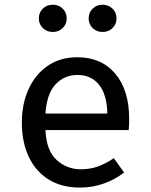

<svg xmlns="http://www.w3.org/2000/svg" viewBox="-20 -802 655 834"><path d="M177.4 -236.9Q181.5 -147.7 225.9 -107.2Q270.3 -66.7 331.3 -66.7Q371.8 -66.7 405.6 -79Q439.5 -91.3 474.4 -114.9L519 -52.8Q481 -22.6 431.3 -4.9Q381.5 12.8 328.2 12.8Q247.2 12.8 190.5 -22.8Q133.8 -58.5 104.4 -122.1Q74.9 -185.6 74.9 -269.7Q74.9 -351.3 104.4 -415.4Q133.8 -479.5 187.7 -516.4Q241.5 -553.3 315.9 -553.3Q420.5 -553.3 480.8 -481.8Q541 -410.3 541 -286.2Q541 -272.3 540.5 -259.5Q540 -246.7 539 -236.9ZM316.9 -476.4Q259 -476.4 221 -435.4Q183.1 -394.4 177.4 -308.7H446.2Q444.6 -390.8 410.5 -433.6Q376.4 -476.4 316.9 -476.4ZM209.7 -663.1Q183.6 -663.1 166.2 -680Q148.7 -696.9 148.7 -722.1Q148.7 -747.7 166.2 -764.6Q183.6 -781.5 209.7 -781.5Q234.9 -781.5 252.3 -764.6Q269.7 -747.7 269.7 -722.1Q269.7 -696.9 252.3 -680Q234.9 -663.1 209.7 -663.1ZM425.1 -663.1Q400 -663.1 382.6 -680Q365.1 -696.9 365.1 -722.1Q365.1 -747.7 382.6 -764.6Q400 -781.5 425.1 -781.5Q451.3 -781.5 468.7 -764.6Q486.2 -747.7 486.2 -722.1Q486.2 -696.9 468.7 -680Q451.3 -663.1 425.1 -663.1Z"/></svg>

Font: Fira Code Retina
Style: Regular
Weight: 450
Monospace: yes
Designer: Carrois Corporate, Edenspiekermann AG, Nikita Prokopov
Foundry: Carrois Corporate, Edenspiekermann AG, Nikita Prokopov
Version: Version 6.002